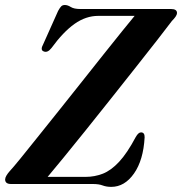

<svg xmlns="http://www.w3.org/2000/svg" viewBox="-26 -736 728 768"><path d="M345 0H18Q-5.5 0 -5.5 -18.5Q-5 -26 0 -34.2Q5 -42.5 12.5 -51Q26.5 -66 55.8 -102Q85 -138 124.8 -187.8Q164.5 -237.5 210 -294.2Q255.5 -351 301.2 -408.8Q347 -466.5 388.5 -518.8Q430 -571 462.5 -611.2Q495 -651.5 512.5 -672.5H367Q317.5 -672.5 272.2 -640.5Q227 -608.5 180 -544Q164 -523.5 148.5 -530.5Q134 -536 147 -559.5L206.5 -692.5Q214 -706 219.2 -711Q224.5 -716 233.5 -716Q244.5 -716 257.2 -708Q270 -700 295 -700H658Q682 -700 682 -684Q681.5 -676.5 676 -668.8Q670.5 -661 661.5 -652Q642.5 -626.5 604.8 -578.2Q567 -530 518.5 -468.5Q470 -407 417.5 -341Q365 -275 315.5 -213.2Q266 -151.5 226.2 -103Q186.5 -54.5 164.5 -28.5H316.5Q352.5 -28.5 385.2 -41.2Q418 -54 450.2 -88.5Q482.5 -123 517 -188Q527.5 -206.5 538 -206.5Q553 -206.5 552.5 -186.5Q547.5 -95.5 510 -42Q472.5 11.5 419 11.5Q399.5 11.5 384.5 5.8Q369.5 0 345 0Z"/></svg>

Font: Fraunces 72pt SemiBold
Style: Italic
Weight: 600
Italic angle: -16°
Version: Version 1.000;[b76b70a41]